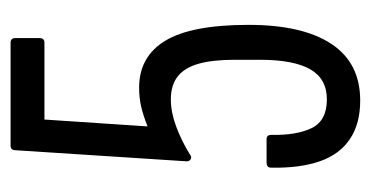

<svg xmlns="http://www.w3.org/2000/svg" viewBox="-189 -506 701 363"><g transform="rotate(-90 161.5 -324.5)"><path d="M153 6Q109 6 80 -13.5Q51 -33 38 -70.5Q25 -108 26 -162Q26 -167 28.5 -169Q31 -171 35 -171H80Q88 -171 88 -162Q87 -114 101 -85.5Q115 -57 155 -57Q194 -57 212 -88.5Q230 -120 230 -184V-231Q230 -273 222.5 -299.5Q215 -326 198.5 -339Q182 -352 155 -352Q131 -352 104 -342Q77 -332 51 -316Q46 -312 42 -314.5Q38 -317 38 -322L59 -646Q59 -655 68 -655H262Q271 -655 271 -646V-600Q271 -591 262 -591H117L104 -396Q124 -404 141 -408Q158 -412 177 -412Q236 -412 266 -362.5Q296 -313 296 -205Q296 -103 260 -48.5Q224 6 153 6Z"/></g></svg>

Font: Sofia Sans Extra Condensed
Style: Regular
Weight: 400
Designer: Botio Nikoltchev, Ani Petrova
Foundry: lettersoup
Version: Version 4.101